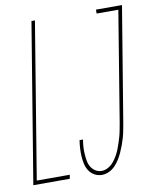

<svg xmlns="http://www.w3.org/2000/svg" viewBox="-87 -799 705 871"><g transform="rotate(-10 266.0 -363.5)"><path d="M-3 0 118 -735H134L16 -18H168L165 0ZM312 8Q294 8 278.5 -0.5Q263 -9 253.5 -23.5Q244 -38 240 -55.5Q236 -73 235 -91Q234 -109 235 -127.5Q236 -146 239 -165H255Q252 -149 251 -132.5Q250 -116 251 -100Q252 -84 254.5 -68.5Q257 -53 264.5 -40Q272 -27 285 -18.5Q298 -10 314 -10Q329 -10 343.5 -18Q358 -26 368.5 -38.5Q379 -51 387 -65Q395 -79 400.5 -93Q406 -107 411 -122Q416 -137 420 -152Q424 -167 426.5 -181.5Q429 -196 432 -211L515 -717H415V-735H535L448 -208Q445 -192 442 -175.5Q439 -159 434.5 -143Q430 -127 424 -110.5Q418 -94 411 -78.5Q404 -63 395 -48Q386 -33 373.5 -20Q361 -7 345 0.5Q329 8 312 8Z"/></g></svg>

Font: Iosevka Thin
Style: Italic
Weight: 100
Italic angle: -9°
Monospace: yes
Designer: Belleve Invis
Foundry: Belleve Invis
Version: Version 32.5.0; ttfautohint (v1.8.4)